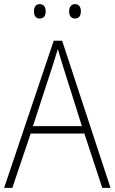

<svg xmlns="http://www.w3.org/2000/svg" viewBox="-20 -913 557 933"><path d="M145 -858C145 -837 154 -823 173 -823C193 -823 202 -837 202 -858C202 -878 193 -893 173 -893C154 -893 145 -878 145 -858ZM316 -858C316 -837 325 -823 344 -823C364 -823 373 -837 373 -858C373 -879 364 -893 344 -893C326 -893 316 -878 316 -858ZM477 0H517L282 -715H241L0 0H40L129 -264H390ZM288 -585 378 -300H140L233 -585C242 -614 252 -644 261 -675C270 -642 280 -611 288 -585Z"/></svg>

Font: Noto Sans SemiCondensed ExtraLight
Style: Regular
Weight: 200
Width: 4
Designer: Monotype Design Team
Foundry: Monotype Imaging Inc.
Version: Version 2.013